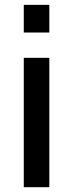

<svg xmlns="http://www.w3.org/2000/svg" viewBox="-20 -780 305 800"><path d="M79.1 -644.5V-759.8H185.5V-644.5ZM79.1 0V-539.1H185.5V0Z"/></svg>

Font: Min Sans Medium
Style: Regular
Weight: 500
Designer: Jinseong-Kim, NotoSansCJK, Nunito
Foundry: Jinseong-Kim
Version: Version 1.400;Glyphs 3.1.2 (3151)